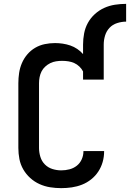

<svg xmlns="http://www.w3.org/2000/svg" viewBox="-20 -966 673 994"><path d="M297 8Q268 8 239.5 3.5Q211 -1 184.5 -13Q158 -25 136.5 -44.5Q115 -64 100.5 -89Q86 -114 80.5 -142.5Q75 -171 75 -200V-535Q75 -562 79 -588.5Q83 -615 93.5 -639.5Q104 -664 121.5 -684.5Q139 -705 162 -718.5Q185 -732 211.5 -737.5Q238 -743 265 -743Q285 -743 305 -740Q325 -737 344 -730.5Q363 -724 380 -712.5Q397 -701 410 -686V-735Q410 -764 415.5 -793Q421 -822 435 -847.5Q449 -873 471 -893Q493 -913 519.5 -925Q546 -937 575 -941.5Q604 -946 633 -946V-854Q610 -854 586.5 -846.5Q563 -839 547 -822Q531 -805 524 -782Q517 -759 517 -735V-554H410V-596Q403 -610 391 -621.5Q379 -633 364.5 -639.5Q350 -646 334 -648.5Q318 -651 301 -651Q286 -651 270 -648.5Q254 -646 240 -639Q226 -632 214 -621Q202 -610 195 -596Q188 -582 185 -566.5Q182 -551 182 -535V-200Q182 -177 189 -154Q196 -131 212.5 -114.5Q229 -98 251.5 -91Q274 -84 297 -84Q319 -84 340 -89.5Q361 -95 377.5 -108Q394 -121 403 -141Q412 -161 412 -183Q412 -183 412 -183Q412 -183 412 -184H519Q519 -183 519 -182.5Q519 -182 519 -182Q519 -154 511.5 -127.5Q504 -101 489 -78Q474 -55 452 -37.5Q430 -20 404.5 -10Q379 0 352 4Q325 8 297 8Z"/></svg>

Font: Iosevka Curly SmBdEx
Style: Regular
Weight: 600
Width: 7
Monospace: yes
Designer: Belleve Invis
Foundry: Belleve Invis
Version: Version 11.1.0; ttfautohint (v1.8.3)